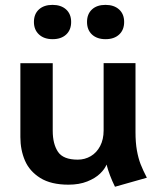

<svg xmlns="http://www.w3.org/2000/svg" viewBox="-20 -728 632 768"><path d="M439.9 19Q417.5 -26.4 406.2 -69.8Q399.4 -52.2 380.4 -33.7Q361.3 -15.1 329.1 -2.2Q296.9 10.7 253.9 10.7Q184.1 10.7 141.1 -16.1Q98.1 -43 79.8 -85.7Q61.5 -128.4 61.5 -179.7V-475.1H190.9V-204.6Q190.9 -152.3 211.9 -120.8Q232.9 -89.4 291 -89.4Q319.3 -89.4 343 -103.3Q366.7 -117.2 380.6 -143.8Q394.5 -170.4 394.5 -206.1V-475.6H522V-200.2Q522 -157.7 527.6 -126.5Q533.2 -95.2 542.2 -71.8Q551.3 -48.3 567.4 -17.1ZM115.7 -640.1Q115.7 -671.9 135.7 -690.2Q155.8 -708.5 189.9 -708.5Q224.1 -708.5 244.4 -690.2Q264.6 -671.9 264.6 -640.1Q264.6 -608.4 244.6 -589.8Q224.6 -571.3 190.4 -571.3Q156.2 -571.3 136 -590.1Q115.7 -608.9 115.7 -640.1ZM328.1 -640.1Q328.1 -671.9 347.9 -690.2Q367.7 -708.5 401.9 -708.5Q436 -708.5 456.3 -690.2Q476.6 -671.9 476.6 -640.1Q476.6 -608.4 456.5 -589.8Q436.5 -571.3 402.3 -571.3Q368.2 -571.3 348.1 -589.8Q328.1 -608.4 328.1 -640.1Z"/></svg>

Font: Selawik Semibold
Style: Regular
Weight: 600
Designer: Aaron Bell
Foundry: Microsoft Corporation
Version: Version 1.01